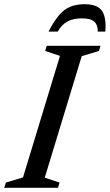

<svg xmlns="http://www.w3.org/2000/svg" viewBox="-41 -894 522 914"><path d="M244.5 -628 174 -651.5 181.5 -676H437.5L430 -651.5L348 -626.5L172 -48L242.5 -25L235 0H-21L-13 -25L68.5 -49.5ZM348.5 -806.5Q321.5 -806.5 300 -799.8Q278.5 -793 262.2 -779.2Q246 -765.5 234 -743.5H190Q216 -794 240.8 -822.5Q265.5 -851 294.8 -862.5Q324 -874 361.5 -874Q400.5 -874 423.5 -861.2Q446.5 -848.5 455.2 -819.8Q464 -791 460.5 -743.5H424.5Q425 -775 408 -790.8Q391 -806.5 348.5 -806.5Z"/></svg>

Font: Newsreader 16pt Medium
Style: Italic
Weight: 500
Italic angle: -17°
Designer: Hugues Gentile
Foundry: Production Type
Version: Version 1.003